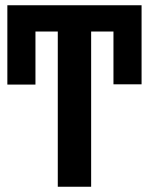

<svg xmlns="http://www.w3.org/2000/svg" viewBox="-20 -711 567 731"><path d="M8 -691H519V-390H412V-591H327V0H200V-591H115V-389H8Z"/></svg>

Font: Fira Sans Extra Condensed Medium
Style: Regular
Weight: 500
Width: 1
Designer: Carrois Corporate & Edenspiekermann AG
Foundry: Carrois Corporate GbR & Edenspiekermann AG
Version: Version 4.203